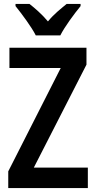

<svg xmlns="http://www.w3.org/2000/svg" viewBox="-20 -957 488 977"><path d="M162 -777H287C309 -821 358 -887 390 -926V-937H319C288 -911 256 -887 224 -848C194 -884 157 -916 130 -937H59V-926C92 -885 141 -819 162 -777ZM427 0V-104H152L420 -628V-714H28V-611H289L22 -85V0Z"/></svg>

Font: Noto Sans Sinhala UI Condensed SemiBold
Style: Regular
Weight: 600
Width: 3
Designer: Jelle Bosma - Monotype Design Team
Foundry: Monotype Imaging Inc.
Version: Version 2.006